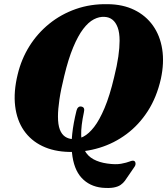

<svg xmlns="http://www.w3.org/2000/svg" viewBox="-20 -734 822 944"><path d="M356 -189.5Q358.5 -200.5 364.8 -206.2Q371 -212 380.5 -210Q390 -208 392.8 -201Q395.5 -194 392.5 -182Q378 -114.5 379.2 -69Q380.5 -23.5 396 5.2Q411.5 34 439.8 49.2Q468 64.5 507 70Q549 76 575.8 71Q602.5 66 617.5 60Q632.5 54 638.5 57Q645 59 646.2 68.2Q647.5 77.5 641 86.5L594 155Q586 166 573.2 175Q560.5 184 538.8 188Q517 192 482 189Q420 182.5 381 140.2Q342 98 333.8 16Q325.5 -66 356 -189.5ZM508.5 -713.5Q584 -713 640.5 -685.2Q697 -657.5 732 -608.2Q767 -559 777.5 -492.2Q788 -425.5 771 -346.5Q750.5 -256 706.8 -188Q663 -120 602.2 -74.8Q541.5 -29.5 469.5 -7.5Q397.5 14.5 321 13Q245 11.5 188.2 -15.8Q131.5 -43 97.2 -92.8Q63 -142.5 54.5 -212.5Q46 -282.5 67 -368.5Q85 -443.5 124.5 -506.8Q164 -570 222 -617Q280 -664 352.5 -689.5Q425 -715 508.5 -713.5ZM340.5 -50Q364.5 -49 390.5 -62.5Q416.5 -76 442.8 -109.8Q469 -143.5 494.2 -203.2Q519.5 -263 541 -354Q555.5 -412 561.8 -456.2Q568 -500.5 568 -533.5Q568 -574 558.5 -599.2Q549 -624.5 532.8 -637.2Q516.5 -650 494.5 -651Q468.5 -653 441.5 -639Q414.5 -625 389 -591.5Q363.5 -558 339.8 -501.2Q316 -444.5 296 -361Q279.5 -294.5 272.2 -245.2Q265 -196 265 -161Q265 -121 274.2 -97Q283.5 -73 300.5 -61.8Q317.5 -50.5 340.5 -50Z"/></svg>

Font: Fraunces ExtraBold
Style: Italic
Weight: 800
Italic angle: -16°
Version: Version 1.000;[b76b70a41]